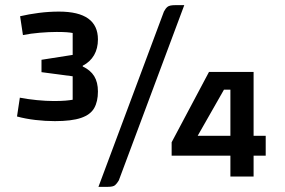

<svg xmlns="http://www.w3.org/2000/svg" viewBox="-20 -685 1107 745"><path d="M193 -215Q156 -215 117.5 -219.5Q79 -224 46 -233L57 -306Q88 -300 123.5 -296.5Q159 -293 189 -293Q216 -293 233.5 -294.5Q251 -296 262 -298V-389L141 -405V-453L262 -472V-557Q252 -559 237.5 -560Q223 -561 200 -561Q170 -561 134.5 -558Q99 -555 69 -549L58 -622Q92 -630 131 -635Q170 -640 209 -640Q360 -640 360 -532Q360 -497 345 -471Q330 -445 301 -430V-427Q331 -413 345.5 -389.5Q360 -366 360 -330Q360 -291 345.5 -265.5Q331 -240 294.5 -227.5Q258 -215 193 -215ZM441 15Q434 27 426.5 33.5Q419 40 398 40H362L616 -640Q622 -652 630 -658.5Q638 -665 659 -665H695ZM874 -81H646V-133L791 -406H964V-158H1011V-81H964V0H874ZM747 -158H874V-337H849Z"/></svg>

Font: Changa SemiBold
Style: Regular
Weight: 600
Designer: Eduardo Rodriguez Tunni
Foundry: Eduardo Rodriguez Tunni
Version: Version 3.002; ttfautohint (v1.8.2)